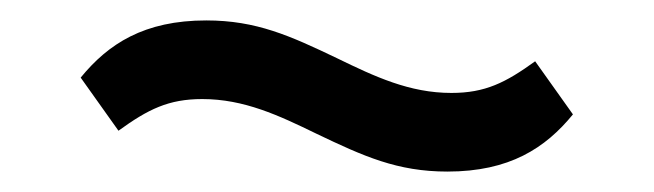

<svg xmlns="http://www.w3.org/2000/svg" viewBox="-20 -399 640 188"><path d="M418 -231C479 -231 514 -254 541 -287L504 -339C475 -318 455 -308 422 -308C381 -308 347 -324 310 -342C264 -364 231 -379 182 -379C121 -379 86 -356 59 -323L96 -271C125 -292 145 -302 178 -302C219 -302 253 -286 290 -268C336 -246 369 -231 418 -231Z"/></svg>

Font: IBM Plex Thai Text
Style: Regular
Weight: 450
Designer: Mike Abbink, Paul van der Laan, Pieter van Rosmalen, Ben Mitchell, Mark Frömberg
Foundry: Bold Monday
Version: Version 1.0